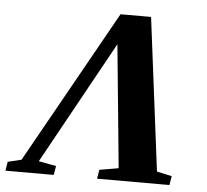

<svg xmlns="http://www.w3.org/2000/svg" viewBox="-108 -712 823 764"><g transform="rotate(5 303.5 -330.0)"><path d="M341 -540 70 -49 140 -36 134 0H-59L-53 -36L1 -49L343 -660H465L542 -49L602 -36L596 0H307L313 -36L389 -49Z"/></g></svg>

Font: Libra Serif Modern
Style: Bold Italic
Weight: 700
Italic angle: -12°
Designer: Stefan Peev, Context Ltd
Foundry: Stefan Peev, Context Ltd
Version: Version 1.000